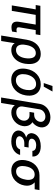

<svg xmlns="http://www.w3.org/2000/svg" viewBox="1302 -2120 1022 3667"><g transform="rotate(90 1813.5 -286.0)"><path d="M649.9 -545.5 635.3 -456.3H553.6L502.1 -147Q496.4 -113.6 510.7 -101.2Q524.9 -88.8 552.6 -88.8Q568.9 -88.8 596.2 -94.5L581.7 -5.3Q537.3 6.7 500.7 6.7Q372.9 6.7 396.7 -141L448.9 -456.3H263.5L187.5 0H82.7L158.7 -456.3H75.6L90.2 -545.5Z M658 203.1 737.9 -282.7Q759.6 -413.4 832.9 -483Q906.2 -552.6 1009.9 -552.6Q1055.8 -552.6 1091.4 -538.5Q1127.1 -524.5 1150 -498.8Q1172.9 -473 1186.6 -436.6Q1200.3 -400.2 1202.1 -355.5Q1203.8 -310.7 1197.1 -258.5L1195.7 -248.6Q1182.9 -172.6 1146.8 -114.3Q1110.8 -56.1 1055.2 -23.1Q999.6 9.9 932.9 9.9Q844.5 9.9 804 -55L762.8 203.1ZM832 -230.1Q829.2 -203.1 832.6 -178.4Q835.9 -153.8 846.4 -130.9Q856.9 -108 879.6 -94.1Q902.3 -80.3 935 -80.3Q967.3 -80.3 994.3 -93.9Q1021.3 -107.6 1040 -131.4Q1058.6 -155.2 1070.7 -184.7Q1082.7 -214.1 1088.8 -248.6L1090.2 -258.5Q1097.3 -300.8 1094.6 -337.4Q1092 -373.9 1081.7 -400.9Q1071.4 -427.9 1048.8 -443.4Q1026.3 -458.8 993.3 -458.8Q960.6 -458.8 933.4 -443.5Q906.2 -428.3 887.8 -402.2Q869.3 -376.1 857.4 -345Q845.5 -313.9 839.8 -279.1Z M1505.7 11Q1428.6 11 1375.9 -24.7Q1323.2 -60.4 1302 -125.2Q1280.9 -190 1294.7 -274.9Q1315 -400.6 1395.8 -476.6Q1476.6 -552.6 1590.2 -552.6Q1667.3 -552.6 1720 -516.9Q1772.7 -481.2 1793.9 -416.2Q1815 -351.2 1801.1 -265.6Q1780.5 -140.6 1699.8 -64.8Q1619 11 1505.7 11ZM1511.7 -78.1Q1561.1 -78.1 1600.7 -105.5Q1640.3 -132.8 1663.9 -176.5Q1687.5 -220.2 1696.4 -274.9Q1700.6 -305.8 1700.5 -333.8Q1700.3 -361.9 1692.3 -385.7Q1684.3 -409.4 1670.8 -426.8Q1657.3 -444.2 1635.1 -454Q1612.9 -463.8 1584.2 -463.8Q1546.9 -463.8 1514.7 -448Q1482.6 -432.2 1459.7 -404.8Q1436.8 -377.5 1421.5 -342.2Q1406.2 -306.8 1399.5 -266Q1395.2 -235.1 1395.4 -207.2Q1395.6 -179.3 1403.6 -155.7Q1411.6 -132.1 1425.1 -114.9Q1438.6 -97.7 1460.8 -87.9Q1483 -78.1 1511.7 -78.1ZM1565.7 -610.1 1621.8 -777H1727.3L1634.2 -610.1Z M2222.7 -737.2Q2271 -737.2 2310 -721.6Q2349.1 -706 2372.9 -679.5Q2396.7 -653.1 2406.8 -618.1Q2416.9 -583.1 2410.5 -544.4Q2403.8 -502.5 2378.6 -462Q2353.3 -421.5 2313.6 -393.1Q2359.4 -365.4 2377.7 -315.9Q2396 -266.3 2386.4 -208.5Q2370.7 -115.1 2297.1 -52.9Q2223.4 9.2 2127.5 9.2Q2035.9 9.2 1994 -54L1988.3 -51.5L1946 204.5H1841.6L1963.1 -532Q1973 -591.3 2010.1 -638.3Q2047.2 -685.4 2103 -711.3Q2158.7 -737.2 2222.7 -737.2ZM2131 -420.5H2131.4L2132.5 -426.8H2169.7Q2224.8 -426.8 2261.5 -459.7Q2298.3 -492.5 2305.4 -536.2Q2313.2 -581.7 2285.2 -611.5Q2257.1 -641.3 2207 -641.3Q2155.5 -641.3 2115.6 -610.3Q2075.6 -579.2 2067.1 -529.1L2012.8 -200.6Q2007.5 -151.3 2037.8 -118.3Q2068.2 -85.2 2125.7 -85.2Q2186.8 -85.2 2230.5 -122.3Q2274.1 -159.4 2283 -212.7Q2291.5 -264.9 2262.4 -301.7Q2233.3 -338.4 2179.3 -338.4H2117.5Z M2787.3 -262.4 2783.7 -239H2714.5Q2663 -239 2626.1 -215.7Q2589.1 -192.5 2582.7 -155.5Q2577.4 -121.1 2607.8 -99.6Q2638.1 -78.1 2695 -78.1Q2751.1 -78.1 2784.3 -97.7Q2817.5 -117.2 2834.2 -158.4H2938.6Q2918.3 -80.6 2847.7 -35.3Q2777 9.9 2679.7 9.9Q2614 9.9 2564.6 -9.6Q2515.3 -29.1 2490.8 -65.3Q2466.3 -101.6 2474.1 -148.1Q2481.2 -190 2513.3 -224.1Q2545.5 -258.2 2607.2 -273.8Q2580.3 -282 2561.8 -295.5Q2543.3 -308.9 2535.2 -324.6Q2527 -340.2 2524 -358.1Q2521 -376.1 2524.9 -393.1Q2533.4 -442.8 2567.5 -479Q2601.6 -515.3 2654.3 -533.9Q2707 -552.6 2772.4 -552.6Q2867.2 -552.6 2920.3 -510.3Q2973.4 -468 2968.8 -393.1H2861.2Q2860.4 -427.2 2832.6 -446.4Q2804.7 -465.6 2755 -465.6Q2703.1 -465.6 2669.2 -444.4Q2635.3 -423.3 2629.3 -389.2Q2624.3 -357.6 2649.3 -339.3Q2674.4 -321 2727.6 -321H2796.9Z M3039.4 -258.5 3042.3 -269.9Q3051.5 -324.9 3075.6 -372.2Q3099.8 -419.4 3136.2 -454.2Q3172.6 -489 3221.9 -508.7Q3271.3 -528.4 3327.8 -528.4H3609.7L3594.5 -436.8H3461.6Q3499.3 -404.8 3515.8 -356Q3532.3 -307.2 3522.4 -248.6L3521 -238.6Q3512.8 -188.9 3489 -144.2Q3465.2 -99.4 3429.5 -65Q3393.8 -30.5 3344.5 -10.3Q3295.1 9.9 3239.7 9.9Q3194.2 9.9 3157.1 -3.4Q3120 -16.7 3095.3 -40.7Q3070.7 -64.6 3054.9 -98.2Q3039.1 -131.7 3036 -172.1Q3033 -212.4 3039.4 -258.5ZM3157.7 -269.9 3154.8 -258.5Q3150.6 -229.4 3150.2 -203.3Q3149.9 -177.2 3156.4 -154.8Q3163 -132.5 3174.9 -116.3Q3186.8 -100.1 3207.2 -90.9Q3227.6 -81.7 3254.6 -81.7Q3286.9 -81.7 3313.7 -95.7Q3340.6 -109.7 3359.2 -134.4Q3377.8 -159.1 3390.1 -190.3Q3402.3 -221.6 3408.4 -258.5L3411.2 -269.9Q3417.6 -303.3 3414.6 -333.6Q3411.6 -364 3401.3 -386.9Q3391 -409.8 3368.3 -423.3Q3345.5 -436.8 3312.9 -436.8Q3279.8 -436.8 3252.7 -423.5Q3225.5 -410.2 3206.7 -386.7Q3187.9 -363.3 3175.6 -333.8Q3163.4 -304.3 3157.7 -269.9Z"/></g></svg>

Font: Karasuma Gothic
Style: Medium Italic
Weight: 500
Italic angle: 9.39998°
Designer: Rasmus Andersson / Ryoko Nishizuka
Foundry: Genbu
Version: Version 1.00